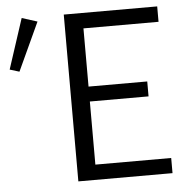

<svg xmlns="http://www.w3.org/2000/svg" viewBox="-210 -732 763 782"><g transform="rotate(-5 171.5 -341.5)"><path d="M-121 -466 -160 -478 -93 -683 -30 -663ZM79 0V-682H461V-619H154V-381H394V-320H154V-62H464V0Z"/></g></svg>

Font: Didact Gothic
Style: Regular
Weight: 400
Designer: Daniel Johnson
Foundry: Daniel Johnson
Version: Version 2.101;PS 002.101;hotconv 1.0.88;makeotf.lib2.5.64775